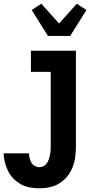

<svg xmlns="http://www.w3.org/2000/svg" viewBox="-29 -794 549 1037"><path d="M184 223Q159 223 133.5 218.5Q108 214 85.5 202Q63 190 45 172Q27 154 15.5 131.5Q4 109 -2.5 84Q-9 59 -9 34H127Q128 47 131 60Q134 73 140.5 84.5Q147 96 159 102.5Q171 109 184 109Q196 109 206.5 103.5Q217 98 223.5 88.5Q230 79 234 68Q238 57 240.5 46Q243 35 244 23.5Q245 12 245 0V-406H138V-520H381V0Q381 28 377 56Q373 84 362.5 110.5Q352 137 334 159Q316 181 292 196Q268 211 240 217Q212 223 184 223ZM230 -600 142 -740 194 -774 290 -667 386 -774 438 -740 350 -600Z"/></svg>

Font: Iosevka Curly Slab Heavy
Style: Regular
Weight: 900
Monospace: yes
Designer: Belleve Invis
Foundry: Belleve Invis
Version: Version 22.1.2; ttfautohint (v1.8.4)